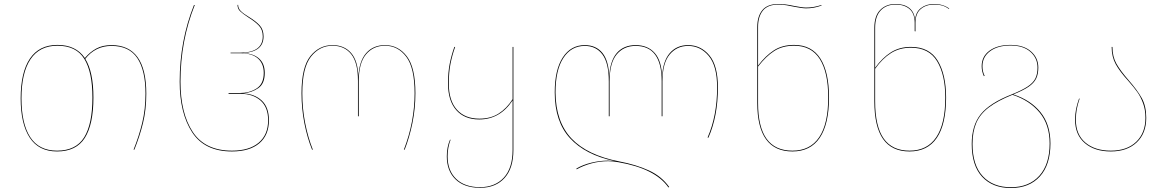

<svg xmlns="http://www.w3.org/2000/svg" viewBox="-20 -753 5866 966"><path d="M716 -282Q716 -201 699.5 -134Q683 -67 656 0H652Q679 -67 695.5 -135Q712 -203 712 -282Q712 -399 671 -460.5Q630 -522 541 -522Q460 -522 409 -457Q450 -391 450 -262Q450 -128 407 -59.5Q364 9 267 9Q175 9 129.5 -60.5Q84 -130 84 -258Q84 -389 130.5 -458Q177 -527 269 -527Q362 -527 407 -461Q432 -491 464 -508.5Q496 -526 541 -526Q716 -526 716 -282ZM445 -262Q445 -391 404 -457Q363 -523 269 -523Q179 -523 133.5 -455Q88 -387 88 -258Q88 -131 132 -63Q176 5 267 5Q362 5 403.5 -62Q445 -129 445 -262Z M884 -342Q884 -548 956 -728H960Q888 -548 888 -342Q888 -183 950 -89Q1012 5 1147 5Q1234 5 1281.5 -35Q1329 -75 1329 -148Q1329 -214 1290.5 -247.5Q1252 -281 1190 -281H1130V-285H1186Q1235 -285 1271 -308Q1307 -331 1307 -386Q1307 -433 1277.5 -459Q1248 -485 1190 -485H1140V-488H1187Q1302 -488 1302 -570Q1302 -603 1283 -623.5Q1264 -644 1230 -665Q1201 -684 1188 -696.5Q1175 -709 1175 -728L1178 -729Q1178 -711 1191.5 -697.5Q1205 -684 1232 -668Q1268 -646 1287 -625Q1306 -604 1306 -570Q1306 -492 1203 -486Q1255 -484 1283.5 -458.5Q1312 -433 1312 -386Q1312 -332 1279.5 -309.5Q1247 -287 1203 -283Q1260 -281 1296.5 -247.5Q1333 -214 1333 -148Q1333 -73 1284.5 -32Q1236 9 1147 9Q1010 9 947 -87Q884 -183 884 -342Z M1497 -284Q1497 -415 1541.5 -470.5Q1586 -526 1653 -526Q1712 -526 1746.5 -486.5Q1781 -447 1783 -366Q1787 -446 1822.5 -486Q1858 -526 1917 -526Q1984 -526 2027 -469.5Q2070 -413 2070 -284Q2070 -207 2055 -134Q2040 -61 2016 0H2012Q2066 -140 2066 -284Q2066 -412 2024 -467.5Q1982 -523 1917 -523Q1858 -523 1821.5 -479.5Q1785 -436 1785 -344V-168H1781V-346Q1781 -438 1747 -480.5Q1713 -523 1653 -523Q1588 -523 1544.5 -468Q1501 -413 1501 -284Q1501 -206 1515.5 -133Q1530 -60 1554 0H1550Q1526 -59 1511.5 -132.5Q1497 -206 1497 -284Z M2563 -517V2Q2563 93 2519 142Q2475 191 2398 192V193L2395 192L2393 193V192Q2314 191 2271 148.5Q2228 106 2228 34Q2228 -13 2244 -50H2247Q2232 -10 2232 34Q2232 105 2274.5 146.5Q2317 188 2395 189Q2472 188 2515.5 140Q2559 92 2559 2V-248Q2496 -152 2391 -152Q2317 -152 2275.5 -199Q2234 -246 2234 -333Q2234 -389 2242.5 -432Q2251 -475 2266 -517H2270Q2255 -475 2246.5 -432Q2238 -389 2238 -333Q2238 -247 2278.5 -201.5Q2319 -156 2392 -156Q2448 -156 2488.5 -181.5Q2529 -207 2559 -254V-517Z M3592 -313Q3592 -168 3544 -60L3540 -61Q3588 -171 3588 -313Q3588 -421 3546 -471.5Q3504 -522 3442 -522Q3385 -522 3349 -478.5Q3313 -435 3313 -343V-168H3309V-345Q3309 -522 3178 -522Q3118 -522 3082.5 -479Q3047 -436 3047 -343V-168H3043V-343Q3043 -436 3011 -479Q2979 -522 2922 -522Q2854 -522 2814.5 -461.5Q2775 -401 2775 -288Q2776 -140 2855.5 -56Q2935 28 3095 59Q3180 75 3244.5 104.5Q3309 134 3347 188L3343 190Q3277 95 3091 63Q3063 58 3040 58Q2997 58 2956 69Q2915 80 2881 99L2880 95Q2912 76 2955 65.5Q2998 55 3039 55Q3050 55 3070 57Q2925 26 2848 -57.5Q2771 -141 2771 -288Q2771 -402 2811.5 -464Q2852 -526 2922 -526Q2979 -526 3011 -486.5Q3043 -447 3045 -366Q3049 -447 3083.5 -486.5Q3118 -526 3178 -526Q3239 -526 3274 -486.5Q3309 -447 3311 -366Q3315 -446 3350 -486Q3385 -526 3442 -526Q3506 -526 3549 -474.5Q3592 -423 3592 -313Z M4151 -263Q4151 -129 4104.5 -60Q4058 9 3967 9Q3790 9 3790 -235V-617Q3790 -671 3815.5 -702Q3841 -733 3897 -733Q3930 -733 3976 -723Q4016 -715 4036 -715Q4075 -715 4113 -728V-725Q4076 -711 4036 -711Q4016 -711 3976 -719Q3958 -723 3937.5 -726.5Q3917 -730 3897 -730Q3843 -730 3818.5 -700Q3794 -670 3794 -617V-423Q3832 -473 3874 -500Q3916 -527 3975 -527Q4064 -527 4107.5 -458.5Q4151 -390 4151 -263ZM4147 -263Q4147 -389 4104.5 -456Q4062 -523 3975 -523Q3917 -523 3875.5 -496.5Q3834 -470 3794 -418V-235Q3794 -114 3837 -54.5Q3880 5 3967 5Q4056 5 4101.5 -62.5Q4147 -130 4147 -263Z M4582 -596V-638Q4582 -685 4556 -707.5Q4530 -730 4486 -730Q4439 -730 4411 -700.5Q4383 -671 4383 -613V-412Q4419 -462 4462 -489.5Q4505 -517 4563 -517Q4656 -517 4698 -447.5Q4740 -378 4740 -262Q4740 -128 4693.5 -59.5Q4647 9 4556 9Q4467 9 4423 -53.5Q4379 -116 4379 -244V-613Q4379 -673 4408.5 -703Q4438 -733 4486 -733Q4529 -733 4554.5 -713Q4580 -693 4584 -653Q4587 -692 4613.5 -712.5Q4640 -733 4679 -733Q4725 -733 4756 -710L4754 -708Q4738 -720 4720.5 -725Q4703 -730 4679 -730Q4639 -730 4612.5 -707.5Q4586 -685 4586 -638V-595ZM4383 -407V-244Q4383 -117 4426 -56Q4469 5 4556 5Q4645 5 4690.5 -62.5Q4736 -130 4736 -262Q4736 -376 4695 -444.5Q4654 -513 4563 -513Q4506 -513 4463 -486Q4420 -459 4383 -407Z M5265 -31Q5265 76 5212 134.5Q5159 193 5066 193Q4974 193 4921.5 136.5Q4869 80 4869 -29Q4869 -122 4914.5 -178.5Q4960 -235 5070 -278Q5122 -299 5150 -317.5Q5178 -336 5189 -358Q5200 -380 5200 -413Q5200 -461 5164 -492.5Q5128 -524 5064 -524Q5000 -524 4961.5 -495.5Q4923 -467 4923 -420Q4923 -393 4934 -371L4930 -370Q4919 -394 4919 -420Q4919 -469 4958.5 -498Q4998 -527 5064 -527Q5130 -527 5167 -494.5Q5204 -462 5204 -413Q5204 -380 5193 -357.5Q5182 -335 5155 -316.5Q5128 -298 5078 -278Q5165 -250 5215 -188.5Q5265 -127 5265 -31ZM5261 -31Q5261 -126 5210.5 -187Q5160 -248 5074 -276Q4999 -246 4955 -212.5Q4911 -179 4892 -135Q4873 -91 4873 -29Q4873 78 4924.5 133.5Q4976 189 5066 189Q5157 189 5209 131.5Q5261 74 5261 -31Z M5658 -350Q5702 -300 5724.5 -259.5Q5747 -219 5747 -160Q5747 -82 5699 -36.5Q5651 9 5569 9Q5487 9 5438 -33Q5389 -75 5389 -150Q5389 -180 5394 -204.5Q5399 -229 5409 -257H5412Q5402 -228 5397.5 -203.5Q5393 -179 5393 -150Q5393 -76 5441 -35.5Q5489 5 5569 5Q5650 5 5696.5 -39.5Q5743 -84 5743 -160Q5743 -201 5731 -233.5Q5719 -266 5702 -290Q5685 -314 5655 -348Q5614 -393 5593.5 -430Q5573 -467 5573 -517H5577Q5577 -468 5597 -432.5Q5617 -397 5658 -350Z"/></svg>

Font: FiraGO Four
Style: Regular
Weight: 100
Designer: bBox Type
Foundry: bBox Type GmbH
Version: Version 1.001